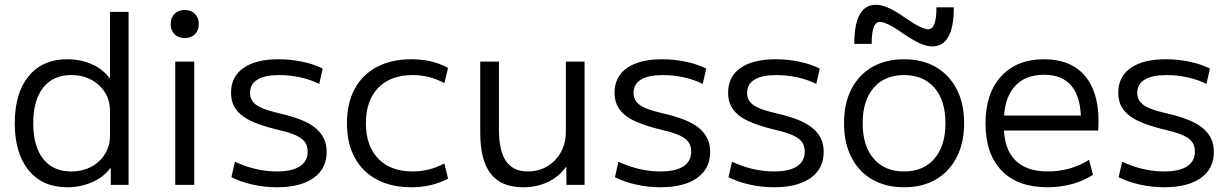

<svg xmlns="http://www.w3.org/2000/svg" viewBox="-20 -780 5184 810"><path d="M263.6 10Q159.5 10 100.9 -61.5Q42.3 -133 42.3 -260Q42.3 -387.5 100.9 -458.7Q159.5 -530 263.6 -530Q320.5 -530 368 -508.9Q415.5 -487.7 441.9 -449.7H444V-730H522.4V0H447.6L447.1 -70.3H445Q417.8 -33.3 369.1 -11.6Q320.5 10 263.6 10ZM280.1 -56.6Q327.8 -56.6 364.5 -76.2Q401.2 -95.8 422.6 -129.9Q444 -164 444 -207.7V-312.3Q444 -356.4 422.6 -390.3Q401.2 -424.2 364.6 -443.8Q327.9 -463.4 280.4 -463.4Q204.6 -463.4 162.4 -410.6Q120.2 -357.7 120.2 -260Q120.2 -162.4 162.4 -109.5Q204.6 -56.6 280.1 -56.6Z M719.3 0V-520H799.4V0ZM759.3 -619.3Q732.7 -619.3 716.3 -635.6Q700 -652 700 -678.6Q700 -705.3 716.3 -721.7Q732.7 -738 759.3 -738Q786 -738 802.4 -721.7Q818.7 -705.3 818.7 -678.6Q818.7 -652 802.4 -635.6Q786 -619.3 759.3 -619.3Z M1148.7 10Q1096.3 10 1046.3 -1.2Q996.3 -12.3 956.3 -32.3L971 -97.7Q1013 -78.1 1057.7 -67.4Q1102.3 -56.7 1148 -56.7Q1211.7 -56.7 1244.8 -78Q1278 -99.4 1278 -140Q1278 -168.3 1263.1 -185Q1248.3 -201.6 1219 -213Q1189.7 -224.3 1145.3 -234.3Q1085 -249 1042.3 -268.1Q999.6 -287.3 977.2 -316.5Q954.7 -345.7 954.7 -388.7Q954.7 -456.7 1007.2 -493.3Q1059.7 -530 1155.3 -530Q1205 -530 1253.9 -520Q1302.7 -510 1341.4 -490.7L1326.7 -425.9Q1290.3 -444.3 1246.3 -453.8Q1202.4 -463.3 1158 -463.3Q1097.4 -463.3 1066.1 -444.1Q1034.7 -425 1034.7 -388Q1034.7 -363.7 1049.4 -347.7Q1064 -331.7 1092.4 -321Q1120.7 -310.4 1161.7 -301Q1208 -290.4 1244.5 -276.5Q1281 -262.7 1306 -243.7Q1331 -224.7 1344.5 -199.2Q1358 -173.7 1358 -139.3Q1358 -68.3 1302.9 -29.2Q1247.7 10 1148.7 10Z M1716.3 10Q1631.3 10 1570.2 -22.3Q1509 -54.7 1476.3 -115.2Q1443.7 -175.7 1443.7 -260Q1443.7 -344.3 1476.3 -404.8Q1509 -465.3 1570.2 -497.7Q1631.3 -530 1716.3 -530Q1758.3 -530 1796.2 -521.5Q1834 -513 1870.4 -493.7L1854.7 -429.6Q1821 -447.3 1788 -455.3Q1755 -463.3 1721 -463.3Q1627.7 -463.3 1575.7 -409.6Q1523.7 -356 1523.7 -260Q1523.7 -164.7 1575.7 -110.7Q1627.7 -56.7 1721 -56.7Q1755 -56.7 1788 -64.7Q1821 -72.7 1854.7 -90.4L1870.4 -26.3Q1834 -7.7 1796.2 1.2Q1758.3 10 1716.3 10Z M2186.3 10Q2094.8 10 2050.4 -46.8Q2006 -103.7 2006 -220V-520H2084.9V-233.6Q2084.9 -143.6 2114.9 -100.1Q2145 -56.6 2206.4 -56.6Q2252.6 -56.6 2289.1 -78.6Q2325.6 -100.6 2346.4 -138.3Q2367.2 -176 2367.2 -223.6V-520H2446.1V0H2369.7L2368.9 -76.9H2368.5Q2338.9 -35.1 2292 -12.5Q2245.2 10 2186.3 10Z M2766.7 10Q2714.3 10 2664.3 -1.2Q2614.3 -12.3 2574.3 -32.3L2589 -97.7Q2631 -78.1 2675.7 -67.4Q2720.3 -56.7 2766 -56.7Q2829.7 -56.7 2862.8 -78Q2896 -99.4 2896 -140Q2896 -168.3 2881.1 -185Q2866.3 -201.6 2837 -213Q2807.7 -224.3 2763.3 -234.3Q2703 -249 2660.3 -268.1Q2617.6 -287.3 2595.2 -316.5Q2572.7 -345.7 2572.7 -388.7Q2572.7 -456.7 2625.2 -493.3Q2677.7 -530 2773.3 -530Q2823 -530 2871.9 -520Q2920.7 -510 2959.4 -490.7L2944.7 -425.9Q2908.3 -444.3 2864.3 -453.8Q2820.4 -463.3 2776 -463.3Q2715.4 -463.3 2684.1 -444.1Q2652.7 -425 2652.7 -388Q2652.7 -363.7 2667.4 -347.7Q2682 -331.7 2710.4 -321Q2738.7 -310.4 2779.7 -301Q2826 -290.4 2862.5 -276.5Q2899 -262.7 2924 -243.7Q2949 -224.7 2962.5 -199.2Q2976 -173.7 2976 -139.3Q2976 -68.3 2920.9 -29.2Q2865.7 10 2766.7 10Z M3245.7 10Q3193.3 10 3143.3 -1.2Q3093.3 -12.3 3053.3 -32.3L3068 -97.7Q3110 -78.1 3154.7 -67.4Q3199.3 -56.7 3245 -56.7Q3308.7 -56.7 3341.8 -78Q3375 -99.4 3375 -140Q3375 -168.3 3360.1 -185Q3345.3 -201.6 3316 -213Q3286.7 -224.3 3242.3 -234.3Q3182 -249 3139.3 -268.1Q3096.6 -287.3 3074.2 -316.5Q3051.7 -345.7 3051.7 -388.7Q3051.7 -456.7 3104.2 -493.3Q3156.7 -530 3252.3 -530Q3302 -530 3350.9 -520Q3399.7 -510 3438.4 -490.7L3423.7 -425.9Q3387.3 -444.3 3343.3 -453.8Q3299.4 -463.3 3255 -463.3Q3194.4 -463.3 3163.1 -444.1Q3131.7 -425 3131.7 -388Q3131.7 -363.7 3146.4 -347.7Q3161 -331.7 3189.4 -321Q3217.7 -310.4 3258.7 -301Q3305 -290.4 3341.5 -276.5Q3378 -262.7 3403 -243.7Q3428 -224.7 3441.5 -199.2Q3455 -173.7 3455 -139.3Q3455 -68.3 3399.9 -29.2Q3344.7 10 3245.7 10Z M3793.8 10Q3716.5 10 3659.4 -23Q3602.3 -56 3571.5 -117Q3540.7 -178 3540.7 -260Q3540.7 -343 3571.5 -403.5Q3602.3 -464 3659.4 -497Q3716.5 -530 3793.7 -530Q3871.9 -530 3928.5 -497Q3985 -464 4016.2 -403.5Q4047.4 -343 4047.4 -260Q4047.4 -178 4016.2 -117Q3985 -56 3928.5 -23Q3872 10 3793.8 10ZM3794 -56.7Q3876 -56.7 3922.3 -110.9Q3968.6 -165 3968.6 -260.1Q3968.6 -356 3922.3 -409.6Q3876 -463.3 3794 -463.3Q3712 -463.3 3665.7 -409.6Q3619.4 -356 3619.4 -260.1Q3619.4 -165 3665.7 -110.9Q3712 -56.7 3794 -56.7ZM3913 -584.3Q3888.7 -584.3 3859.3 -597.8Q3830 -611.3 3788 -640Q3756 -663 3730.9 -675.3Q3705.7 -687.6 3692.4 -687.6Q3674.7 -687.6 3666 -665.3Q3657.4 -643 3657.4 -595H3584Q3584 -759.7 3675 -759.7Q3699.3 -759.7 3729.2 -746.4Q3759 -733 3800 -704Q3833 -681 3857.7 -668.7Q3882.3 -656.4 3895.7 -656.4Q3913.3 -656.4 3922 -679.2Q3930.6 -702 3930.6 -749H4004Q4004 -584.3 3913 -584.3Z M4399 10Q4273.7 10 4205.7 -60Q4137.7 -130 4137.7 -260Q4137.7 -386 4203.5 -458Q4269.3 -530 4384.7 -530Q4495.7 -530 4555 -462.3Q4614.4 -394.7 4614.4 -268.7Q4614.4 -258.7 4614 -247.6Q4613.7 -236.6 4613 -229.3H4181V-292.7H4555L4540.3 -272Q4540.3 -368.6 4501.1 -416.6Q4462 -464.6 4384.7 -464.6Q4303 -464.6 4259 -413.5Q4215.1 -362.3 4215.1 -266.7V-246.7Q4215.1 -153.4 4262.2 -105Q4309.4 -56.7 4399.7 -56.7Q4448 -56.7 4493 -69.4Q4538 -82.1 4574.3 -106L4591 -42.7Q4553.4 -17.7 4503.9 -3.8Q4454.3 10 4399 10Z M4891.7 10Q4839.3 10 4789.3 -1.2Q4739.3 -12.3 4699.3 -32.3L4714 -97.7Q4756 -78.1 4800.7 -67.4Q4845.3 -56.7 4891 -56.7Q4954.7 -56.7 4987.8 -78Q5021 -99.4 5021 -140Q5021 -168.3 5006.1 -185Q4991.3 -201.6 4962 -213Q4932.7 -224.3 4888.3 -234.3Q4828 -249 4785.3 -268.1Q4742.6 -287.3 4720.2 -316.5Q4697.7 -345.7 4697.7 -388.7Q4697.7 -456.7 4750.2 -493.3Q4802.7 -530 4898.3 -530Q4948 -530 4996.9 -520Q5045.7 -510 5084.4 -490.7L5069.7 -425.9Q5033.3 -444.3 4989.3 -453.8Q4945.4 -463.3 4901 -463.3Q4840.4 -463.3 4809.1 -444.1Q4777.7 -425 4777.7 -388Q4777.7 -363.7 4792.4 -347.7Q4807 -331.7 4835.4 -321Q4863.7 -310.4 4904.7 -301Q4951 -290.4 4987.5 -276.5Q5024 -262.7 5049 -243.7Q5074 -224.7 5087.5 -199.2Q5101 -173.7 5101 -139.3Q5101 -68.3 5045.9 -29.2Q4990.7 10 4891.7 10Z"/></svg>

Font: M PLUS 2 Thin
Style: Regular
Weight: 100
Designer: Coji Morishita
Foundry: UNDERFOREST DESIGN
Version: Version 1.001